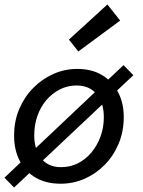

<svg xmlns="http://www.w3.org/2000/svg" viewBox="-20 -809 640 858"><path d="M251 12Q186 12 139.5 -15Q93 -42 68 -90.5Q43 -139 43 -203Q43 -268 66 -322Q89 -376 128.5 -416Q168 -456 218.5 -478.5Q269 -501 325 -501Q390 -501 436 -473.5Q482 -446 507.5 -397.5Q533 -349 533 -286Q533 -221 510 -166.5Q487 -112 447.5 -72Q408 -32 357.5 -10Q307 12 251 12ZM253 -62Q294 -62 328.5 -79.5Q363 -97 388.5 -127.5Q414 -158 429 -198.5Q444 -239 444 -285Q444 -349 412 -388Q380 -427 322 -427Q282 -427 247.5 -409.5Q213 -392 187 -361.5Q161 -331 147 -290.5Q133 -250 133 -204Q133 -141 164 -101.5Q195 -62 253 -62ZM43 29 0 -15 532 -518 576 -473ZM330 -579 288 -632 460 -789 517 -717Z"/></svg>

Font: Source Code Pro ExtraLight Medium
Style: Italic
Weight: 500
Italic angle: -11°
Monospace: yes
Version: Version 1.016;hotconv 1.0.116;makeotfexe 2.5.65601